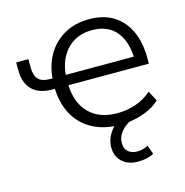

<svg xmlns="http://www.w3.org/2000/svg" viewBox="-103 -593 846 880"><g transform="rotate(-15 320.0 -152.5)"><path d="M412 8Q336 8 280.5 -21.5Q225 -51 194.5 -106.5Q164 -162 163 -238L172 -229H153Q87 -229 55 -262.5Q23 -296 23 -355V-392H81V-354Q81 -315 97.5 -296.5Q114 -278 156 -278H174L164 -267Q168 -337 198 -388.5Q228 -440 279 -468.5Q330 -497 396 -497Q465 -497 512 -467.5Q559 -438 584 -384Q609 -330 609 -255V-229H220L227 -237Q229 -145 278 -96Q327 -47 411 -47Q454 -47 495.5 -60Q537 -73 575 -105L600 -57Q566 -25 514.5 -8.5Q463 8 412 8ZM397 -445Q346 -445 309.5 -423Q273 -401 251.5 -361.5Q230 -322 227 -270L218 -278H570L551 -262Q551 -347 511.5 -396Q472 -445 397 -445ZM445 192Q400 192 371.5 166.5Q343 141 343 98Q343 58 368.5 23Q394 -12 438 -34L464 0Q449 6 433 19Q417 32 406 50Q395 68 395 90Q395 119 412 132.5Q429 146 453 146Q466 146 479 143Q492 140 506 133L521 175Q508 183 488.5 187.5Q469 192 445 192Z"/></g></svg>

Font: Nunito Sans 10pt Light
Style: Regular
Weight: 300
Designer: Vernon Adams
Foundry: Vernon Adams
Version: Version 3.101;gftools[0.9.27]